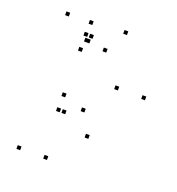

<svg xmlns="http://www.w3.org/2000/svg" viewBox="-135 -665 890 968"><g transform="rotate(20 310.0 -181.0)"><path d="M215.8 -432.1V-452.1H195.8V-432.1ZM206.7 -524.2V-544.2H186.7V-524.2ZM80.8 -524.2V-544.2H60.8V-524.2ZM80.8 193.3V173.3H60.8V193.3ZM224.5 193.3V173.3H204.5V193.3ZM224.5 -432.1V-452.1H204.5V-432.1ZM388.2 -536.2V-556.2H368.2V-536.2ZM231.6 -459.2V-479.2H211.6V-459.2ZM202.9 -459.2V-479.2H182.9V-459.2ZM202.9 -378.6V-398.6H182.9V-378.6ZM320.3 -417.4V-437.4H300.3V-417.4ZM440.8 -258.4V-278.4H420.8V-258.4ZM320 -96.2V-116.2H300V-96.2ZM202.9 -134.8V-154.8H182.9V-134.8ZM202.9 -54.6V-74.6H182.9V-54.6ZM232.1 -54.6V-74.6H212.1V-54.6ZM384.2 22V2H364.2V22ZM585.8 -258.4V-278.4H565.8V-258.4Z"/></g></svg>

Font: Monaspace Neon Dots Var
Style: Regular
Weight: 400
Designer: Riley Cran and the Lettermatic Team
Version: Version 1.100 (Monaspace Neon Dots)